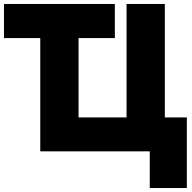

<svg xmlns="http://www.w3.org/2000/svg" viewBox="-26 -738 967 968"><path d="M370 -546V-146H612V-718H805V-146H916V210H729V25H177V-546H-6V-718H553V-546Z"/></svg>

Font: Repo Black
Style: Regular
Weight: 900
Designer: Stefan Peev
Foundry: Context Ltd
Version: Version 1.502